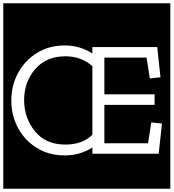

<svg xmlns="http://www.w3.org/2000/svg" viewBox="-32 -937 1058 1170"><path d="M-12 -917H1006V213H-12ZM935 0 955 -184 890 -191 870 -64H604V-298H910V-362H604V-586H861L881 -459L946 -466L926 -650H531V-611Q496 -634 454 -647Q412 -660 363 -660Q268 -660 194.5 -615Q121 -570 79 -494Q37 -418 37 -325Q37 -233 78 -157Q119 -81 192.5 -35.5Q266 10 363 10Q413 10 454.5 -3Q496 -16 531 -38V0ZM531 -116Q471 -56 367 -56Q246 -56 180.5 -137.5Q115 -219 115 -327Q115 -438 182.5 -516Q250 -594 366 -594Q463 -594 531 -534Z"/></svg>

Font: Zilla Slab Highlight Regular
Style: Regular
Weight: 400
Designer: Typotheque Type Foundry
Foundry: Typotheque type foundry
Version: Version 1.1; 2017; ttfautohint (v1.6)